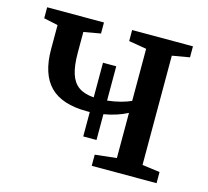

<svg xmlns="http://www.w3.org/2000/svg" viewBox="-84 -643 804 741"><g transform="rotate(15 317.5 -273.0)"><path d="M530 -54 600.5 -44.5V0H341.5V-44.5L427.5 -54V-234.5Q386.5 -213 333.5 -204V-101H280.5V-198.5H268.5Q169 -198.5 121.2 -246.8Q73.5 -295 73.5 -394.5V-490.5L17 -502.5V-546.5H244V-502.5L176.5 -490.5V-408Q176.5 -356 186.8 -324Q197 -292 219.5 -276Q242 -260 280.5 -257V-395.5H333.5V-258.5Q361.5 -261.5 386.8 -268.2Q412 -275 427.5 -282.5V-490.5L356.5 -502.5V-546.5H599.5V-502.5L530 -490.5Z"/></g></svg>

Font: Merriweather 12pt
Style: Regular
Weight: 400
Designer: Eben Sorkin
Foundry: Eben Sorkin
Version: Version 2.100